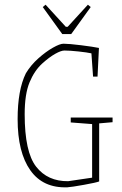

<svg xmlns="http://www.w3.org/2000/svg" viewBox="-20 -787 519 817"><path d="M55 -280Q55 -404 90 -475Q111 -510 143 -538.5Q175 -567 205 -584Q235 -601 250 -601Q273 -601 325 -594.5Q377 -588 401 -583L395 -461H376L369 -560Q351 -564 314 -568Q277 -572 254 -572Q240 -572 215 -558Q190 -544 160 -517Q126 -486 105.5 -436Q85 -386 85 -301Q85 -140 134 -77.5Q183 -15 270 -16L372 -31V-259L281 -266V-287H459V-267L402 -262V-15Q390 -10 337 -0.5Q284 9 267 10Q163 14 109 -62.5Q55 -139 55 -280ZM162 -757 174 -767 260 -673H268L354 -767L366 -757L283 -642H245Z"/></svg>

Font: Grenze Thin
Style: Regular
Weight: 250
Designer: Renata Polastri
Foundry: Omnibus-Type
Version: Version 1.002; ttfautohint (v1.8)